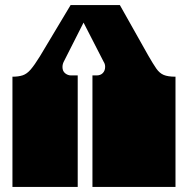

<svg xmlns="http://www.w3.org/2000/svg" viewBox="-20 -736 740 756"><path d="M29 0V-135Q29 -152 29 -156.5Q29 -161 29 -163Q29 -165 29 -171V-172Q29 -179 29 -180.5Q29 -182 29 -187.5Q29 -193 29 -209V-260Q29 -277 29 -281.5Q29 -286 29 -288Q29 -290 29 -296V-297Q29 -304 29 -305.5Q29 -307 29 -312.5Q29 -318 29 -334V-434Q53 -434 69.5 -439.5Q86 -445 101 -462.5Q116 -480 137 -514L258 -716H452L564 -517Q583 -484 595.5 -466Q608 -448 624.5 -441Q641 -434 671 -434V0H344V-135Q344 -152 344 -156.5Q344 -161 344 -163Q344 -165 344 -171V-172Q344 -179 344 -180.5Q344 -182 344 -187.5Q344 -193 344 -209V-260Q344 -277 344 -281.5Q344 -286 344 -288Q344 -290 344 -296V-297Q344 -304 344 -305.5Q344 -307 344 -312.5Q344 -318 344 -334V-439H360Q376 -439 385 -448.5Q394 -458 394 -473Q394 -484 388 -493L309 -647L231 -493Q226 -483 226 -472Q226 -456 236.5 -447.5Q247 -439 260 -439H286V0Z"/></svg>

Font: Danfo
Style: Regular
Weight: 400
Designer: Seyi Olusanya, David Udoh, Eyiyemi Adegbite, Mirko Velimirović
Version: Version 1.000